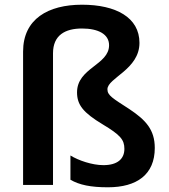

<svg xmlns="http://www.w3.org/2000/svg" viewBox="-20 -785 716 815"><path d="M572 -603C572 -711 472 -765 328 -765C185 -765 78 -705 78 -566V0H205V-559C205 -636 257 -664 328 -664C397 -664 443 -640 443 -593C443 -509 307 -497 307 -393C307 -340 333 -307 416 -257C491 -212 508 -192 508 -153C508 -110 478 -84 419 -84C371 -84 313 -104 279 -125V-22C317 0 365 10 438 10C561 10 637 -44 637 -157C637 -235 598 -276 529 -322C458 -368 436 -380 436 -406C436 -454 572 -490 572 -603Z"/></svg>

Font: Noto Sans Khmer UI SemiBold
Style: Regular
Weight: 600
Designer: Danh Hong and the Monotype Design Team
Foundry: Monotype Imaging Inc.
Version: Version 2.002